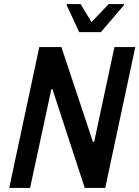

<svg xmlns="http://www.w3.org/2000/svg" viewBox="-20 -918 681 938"><path d="M25 0 172 -688H280L434 -225H440L539 -688H641L494 0H394L236 -483H231L127 0ZM367 -761 306 -892 307 -898H374L427 -810L511 -898H586L585 -892L473 -761Z"/></svg>

Font: Saira SemiCondensed Medium
Style: Italic
Weight: 500
Width: 4
Italic angle: -12°
Designer: Hector Gatti with collaboration of the Omnibus-Type team
Foundry: Omnibus-Type
Version: Version 1.101